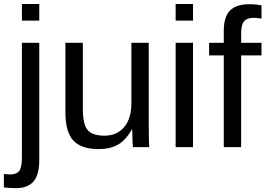

<svg xmlns="http://www.w3.org/2000/svg" viewBox="-44 -745 1344 972"><path d="M154.8 -724.6V-640.6H66.9V-724.6ZM37.6 207.5Q-0.5 207.5 -24.4 203.1V135.3Q-16.6 136.2 -9.3 137.2Q-2 138.2 5.9 138.2Q39.6 138.2 53.2 120.6Q66.9 103 66.9 52.2V-528.3H154.8V65.4Q154.8 140.1 125.5 173.8Q96.2 207.5 37.6 207.5Z M623.5 -90.3Q593.3 -35.6 553.5 -12.9Q513.7 9.8 454.6 9.8Q367.7 9.8 327.4 -33.4Q287.1 -76.7 287.1 -176.3V-528.3H375.5V-193.4Q375.5 -114.3 400.1 -86.2Q424.8 -58.1 484.4 -58.1Q547.9 -58.1 584.5 -101.6Q621.1 -145 621.1 -222.2V-528.3H709V-112.8Q709 -20.5 711.9 0H628.9Q628.4 -2.4 627.2 -22.9Q626 -43.5 625 -90.3Z M933.1 -724.6V-640.6H845.2V-724.6ZM933.1 -528.3V0H845.2V-528.3Z M1176.8 -464.4V0H1088.9V-464.4H1014.6V-528.3H1088.9V-587.9Q1088.9 -660.2 1120.6 -691.9Q1152.3 -723.6 1217.8 -723.6Q1254.4 -723.6 1279.8 -717.8V-650.9Q1256.3 -654.8 1240.7 -654.8Q1207 -654.8 1191.9 -637.7Q1176.8 -620.6 1176.8 -575.7V-528.3H1279.8V-464.4Z"/></svg>

Font: Arimo
Style: Regular
Weight: 400
Designer: Steve Matteson
Foundry: Monotype Imaging Inc.
Version: Version 1.33